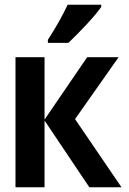

<svg xmlns="http://www.w3.org/2000/svg" viewBox="-20 -786 540 806"><path d="M267 -606Q301 -638 343 -683Q385 -728 405 -757V-766H264Q248 -732 227.5 -695.5Q207 -659 181 -619V-606ZM167 0V-280L355 0H490L295 -286L478 -546H346L167 -284V-546H45V0Z"/></svg>

Font: Noto Sans Mono UI Condensed
Style: Bold
Weight: 700
Width: 3
Designer: Monotype Design team
Foundry: Monotype Imaging Inc.
Version: 1.000